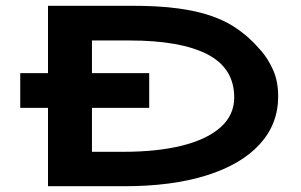

<svg xmlns="http://www.w3.org/2000/svg" viewBox="-20 -643 1040 664"><path d="M146 1V-270H50V-390H146V-623H436Q529 -623 595 -614Q661 -605 707.5 -589Q754 -573 785.5 -553Q817 -533 841 -511Q859 -495 883 -467.5Q907 -440 924.5 -401Q942 -362 942 -309Q942 -214 878 -144Q814 -74 694.5 -36.5Q575 1 410 1ZM298 -118H406Q524 -118 610 -139.5Q696 -161 743 -203Q790 -245 790 -306Q790 -407 697.5 -455Q605 -503 428 -503H298V-390H496V-270H298Z"/></svg>

Font: Inconsolata UltraExpanded Black
Style: Regular
Weight: 900
Width: 9
Monospace: yes
Designer: Raph Levien, Cyreal, Brenton Simpson
Foundry: Raph Levien, Cyreal, Google
Version: Version 3.001; ttfautohint (v1.8.2.53-6de2)